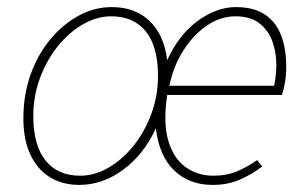

<svg xmlns="http://www.w3.org/2000/svg" viewBox="-20 -510 864 542"><path d="M204 12Q156 12 120.5 -10Q85 -32 65.5 -74Q46 -116 46 -176Q46 -243 66.5 -300Q87 -357 122.5 -399.5Q158 -442 202.5 -466Q247 -490 296 -490Q361 -490 402 -451Q443 -412 452 -340Q484 -411 537.5 -450.5Q591 -490 646 -490Q697 -490 728.5 -468.5Q760 -447 774 -409Q788 -371 788 -322Q788 -298 784.5 -277.5Q781 -257 776 -242H452Q440 -162 455.5 -111.5Q471 -61 505 -37.5Q539 -14 582 -14Q620 -14 649.5 -26.5Q679 -39 706 -58L720 -40Q693 -19 658.5 -3.5Q624 12 580 12Q514 12 471.5 -29Q429 -70 420 -148Q387 -75 328.5 -31.5Q270 12 204 12ZM206 -14Q247 -14 286 -36.5Q325 -59 356.5 -98Q388 -137 407 -188Q426 -239 426 -296Q426 -379 391.5 -421.5Q357 -464 294 -464Q254 -464 214.5 -441.5Q175 -419 143.5 -380Q112 -341 93 -290Q74 -239 74 -182Q74 -100 108.5 -57Q143 -14 206 -14ZM458 -268H754Q757 -283 758.5 -297.5Q760 -312 760 -328Q760 -362 749 -393Q738 -424 712.5 -444Q687 -464 644 -464Q603 -464 565 -438.5Q527 -413 498.5 -369Q470 -325 458 -268Z"/></svg>

Font: Source Sans 3 ExtraLight
Style: Italic
Weight: 250
Italic angle: -11°
Designer: Paul D. Hunt
Foundry: Adobe
Version: Version 3.046;hotconv 1.0.118;makeotfexe 2.5.65603